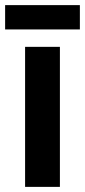

<svg xmlns="http://www.w3.org/2000/svg" viewBox="-36 -730 332 750"><path d="M276 -710H-16V-615H276ZM198 0V-547H62V0Z"/></svg>

Font: Noto Sans Thai Looped Condensed
Style: Bold
Weight: 700
Width: 3
Designer: Sasikarn Vongin, Ben Mitchell
Foundry: The Fontpad Ltd
Version: Version 1.001